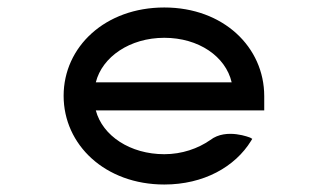

<svg xmlns="http://www.w3.org/2000/svg" viewBox="-20 -482 855 513"><path d="M686 -187V-225C686 -356 577 -462 419 -462C261 -462 150 -357 150 -226C150 -95 261 11 419 11C524 11 608 -36 651 -106L654 -111L649 -114C649 -114 585 -141 542 -108C509 -85 466 -70 419 -70C328 -70 254 -119 236 -187ZM236 -262C253 -330 327 -381 419 -381C511 -381 583 -331 599 -262Z"/></svg>

Font: Charger Monospace
Style: Regular
Weight: 400
Designer: Jasper
Foundry: Cannot Into Space Fonts
Version: Version 0.980